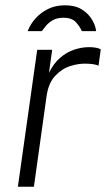

<svg xmlns="http://www.w3.org/2000/svg" viewBox="-20 -705 404 725"><path d="M47.5 0 120.5 -517H177L165 -430Q182.5 -466 207.5 -487.2Q232.5 -508.5 261 -517.8Q289.5 -527 316.5 -527Q329.5 -527 341.5 -525Q353.5 -523 360.5 -518.5L352 -457Q344 -461 330.2 -462.8Q316.5 -464.5 307.5 -464.5Q278 -466 245.2 -455.5Q212.5 -445 187.8 -418Q163 -391 156 -343L108 0ZM84.5 -587.5Q94 -612.5 113.2 -634.5Q132.5 -656.5 160.8 -670.8Q189 -685 225.5 -685Q263.5 -685 288.2 -669.8Q313 -654.5 326.8 -632Q340.5 -609.5 343 -587.5H289Q282 -604 266.8 -621Q251.5 -638 219.5 -638Q196 -638 180 -629Q164 -620 154 -608Q144 -596 138 -587.5Z"/></svg>

Font: Public Sans Thin ExtraLight
Style: Italic
Weight: 250
Italic angle: -8°
Version: Version 2.001